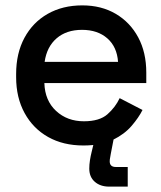

<svg xmlns="http://www.w3.org/2000/svg" viewBox="-20 -527 600 714"><path d="M40 -240V-252Q40 -329 71 -386.5Q102 -444 157.5 -475.5Q213 -507 286 -507Q357 -507 410.5 -475.5Q464 -444 494 -388Q524 -332 524 -257V-218H145Q147 -153 188.5 -114.5Q230 -76 292 -76Q350 -76 379.5 -102Q409 -128 425 -162L510 -118Q496 -90 469.5 -59Q443 -28 400 -7Q357 14 290 14Q215 14 159 -17.5Q103 -49 71.5 -106.5Q40 -164 40 -240ZM419 -297Q415 -353 379 -384.5Q343 -416 285 -416Q227 -416 190.5 -384.5Q154 -353 146 -297ZM386 167Q353 167 332.5 149Q312 131 312 100Q312 85 314.5 69Q317 53 321 37L334 -17H404L392 45Q391 53 389.5 59.5Q388 66 388 73Q388 94 411 94H455V167Z"/></svg>

Font: Space Grotesk Frontify Medium
Style: Regular
Weight: 500
Designer: Florian Karsten
Version: Version 2.000